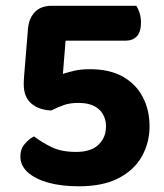

<svg xmlns="http://www.w3.org/2000/svg" viewBox="-20 -628 566 663"><path d="M234.4 -608 208.9 -517.8 197.2 -372.9Q215.8 -378.9 237.9 -384Q260 -389 291 -389Q358.6 -389 403.9 -363.5Q449.3 -338 472.8 -293.3Q496.4 -248.7 496.4 -191.5Q496.4 -135.8 470.3 -88.7Q444.2 -41.5 390.2 -13.1Q336.3 15.3 251.9 15.3Q191.9 15.3 146.6 2.7Q101.3 -10 75.8 -33.1Q50.3 -56.3 50.3 -88Q50.3 -113.1 65.3 -130.8Q80.4 -148.5 97.5 -157.1Q124 -136.6 158 -120Q191.9 -103.4 242.8 -103.4Q295.1 -103.4 320.5 -128.6Q346 -153.8 346 -190.8Q346 -227.4 322.2 -250Q298.4 -272.6 250.6 -272.6Q221.7 -272.6 201 -265.4Q180.4 -258.2 156.9 -246.5Q113.2 -248.5 87.6 -271Q62 -293.5 62 -337Q62 -340.7 62.1 -346.4Q62.2 -352.1 63.2 -364.9L76.4 -526.3Q79.2 -564 100 -586Q120.9 -608 158.6 -608ZM171.1 -487.6V-608H451Q457 -598.7 461.9 -583.6Q466.8 -568.5 466.8 -550.2Q466.8 -518.2 452.7 -502.9Q438.6 -487.6 413.8 -487.6Z"/></svg>

Font: Baloo Paaji 2
Style: Regular
Weight: 400
Designer: Shuchita Grover, Noopur Datye and Ek Type
Foundry: Ek Type
Version: Version 1.700